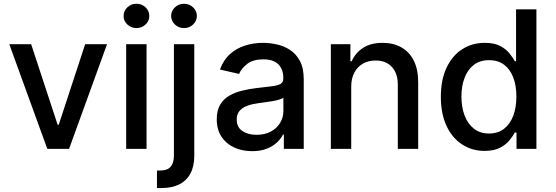

<svg xmlns="http://www.w3.org/2000/svg" viewBox="-20 -776 2897 1001"><path d="M538 -545.5 340.2 0H226.6L28.4 -545.5H142.4L280.5 -125.7H286.2L424 -545.5Z M637.8 0V-545.5H744V0ZM691.4 -629.6Q663.7 -629.6 644 -648.3Q624.3 -666.9 624.3 -692.8Q624.3 -719.1 644 -737.7Q663.7 -756.4 691.4 -756.4Q719.1 -756.4 738.8 -737.7Q758.5 -719.1 758.5 -692.8Q758.5 -666.9 738.8 -648.3Q719.1 -629.6 691.4 -629.6Z M886.7 -545.5H992.9V35.5Q992.9 90.2 973.2 127.8Q953.5 165.5 915 185Q876.4 204.5 820 204.5Q814.3 204.5 809.1 204.5Q804 204.5 798.3 204.2V112.9Q803.3 112.9 807 112.9Q810.7 112.9 815.3 112.9Q853 112.9 869.9 92.9Q886.7 72.8 886.7 34.8ZM939.3 -629.6Q911.6 -629.6 891.9 -648.3Q872.2 -666.9 872.2 -692.8Q872.2 -719.1 891.9 -737.7Q911.6 -756.4 939.3 -756.4Q967 -756.4 986.7 -737.7Q1006.4 -719.1 1006.4 -692.8Q1006.4 -666.9 986.7 -648.3Q967 -629.6 939.3 -629.6Z M1294.4 12.1Q1242.5 12.1 1200.6 -7.3Q1158.7 -26.6 1134.4 -63.6Q1110.1 -100.5 1110.1 -154.1Q1110.1 -200.3 1127.8 -230.1Q1145.6 -259.9 1175.8 -277.3Q1206 -294.7 1243.3 -303.6Q1280.5 -312.5 1319.2 -317.1Q1368.3 -322.8 1398.8 -326.5Q1429.3 -330.3 1443.2 -338.8Q1457 -347.3 1457 -366.5V-369Q1457 -415.5 1430.9 -441.1Q1404.8 -466.6 1353.3 -466.6Q1299.7 -466.6 1269 -443Q1238.3 -419.4 1226.6 -390.6L1126.8 -413.4Q1144.5 -463.1 1178.8 -493.8Q1213.1 -524.5 1257.8 -538.5Q1302.6 -552.6 1351.9 -552.6Q1384.6 -552.6 1421.3 -544.9Q1458.1 -537.3 1490.2 -517Q1522.4 -496.8 1543 -459.3Q1563.6 -421.9 1563.6 -362.2V0H1459.9V-74.6H1455.6Q1445.3 -54 1424.7 -34.1Q1404.1 -14.2 1371.8 -1.1Q1339.5 12.1 1294.4 12.1ZM1317.5 -73.2Q1361.5 -73.2 1392.9 -90.6Q1424.4 -108 1440.9 -136.2Q1457.4 -164.4 1457.4 -196.7V-267Q1451.7 -261.4 1435.5 -256.6Q1419.4 -251.8 1398.8 -248.4Q1378.2 -245 1358.7 -242.4Q1339.1 -239.7 1326 -237.9Q1295.1 -234 1269.7 -224.8Q1244.3 -215.6 1229.2 -198.3Q1214.1 -181.1 1214.1 -152.7Q1214.1 -113.3 1243.3 -93.2Q1272.4 -73.2 1317.5 -73.2Z M1811.1 -323.9V0H1704.9V-545.5H1806.8V-456.7H1813.6Q1832.4 -500 1872.7 -526.3Q1913 -552.6 1974.4 -552.6Q2030.2 -552.6 2072.1 -529.3Q2114 -506 2137.1 -460.2Q2160.2 -414.4 2160.2 -346.9V0H2054V-334.2Q2054 -393.5 2023.1 -427Q1992.2 -460.6 1938.2 -460.6Q1901.3 -460.6 1872.7 -444.6Q1844.1 -428.6 1827.6 -397.9Q1811.1 -367.2 1811.1 -323.9Z M2506.4 10.7Q2440.3 10.7 2388.7 -23.3Q2337 -57.2 2307.7 -120.2Q2278.4 -183.2 2278.4 -271.7Q2278.4 -360.1 2308.1 -422.9Q2337.7 -485.8 2389.6 -519.2Q2441.4 -552.6 2507.1 -552.6Q2557.9 -552.6 2589 -535.7Q2620 -518.8 2637.3 -496.4Q2654.5 -474.1 2664.1 -457H2670.5V-727.3H2776.6V0H2672.9V-84.9H2664.1Q2654.5 -67.5 2636.5 -45.1Q2618.6 -22.7 2587.4 -6Q2556.1 10.7 2506.4 10.7ZM2529.8 -79.9Q2575.6 -79.9 2607.4 -104.2Q2639.2 -128.6 2655.7 -171.9Q2672.2 -215.2 2672.2 -272.7Q2672.2 -329.5 2655.9 -372.2Q2639.6 -414.8 2608 -438.6Q2576.3 -462.4 2529.8 -462.4Q2481.9 -462.4 2449.9 -437.5Q2418 -412.6 2401.8 -369.7Q2385.7 -326.7 2385.7 -272.7Q2385.7 -218 2402 -174.4Q2418.3 -130.7 2450.5 -105.3Q2482.6 -79.9 2529.8 -79.9Z"/></svg>

Font: InterMG Medium
Style: Regular
Weight: 500
Designer: Rasmus Andersson
Foundry: rsms
Version: Version 3.019;December 26, 2023;FontCreator 15.0.0.2955 64-b